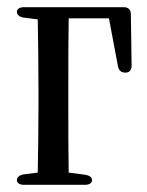

<svg xmlns="http://www.w3.org/2000/svg" viewBox="-20 -527 409 534"><path d="M47 -13H216C229 -13 236 -18 236 -26C236 -34 229 -39 217 -41L171 -47C170 -100 170 -179 170 -231V-281C170 -340 170 -422 171 -476H283L308 -343C310 -331 317 -325 329 -325C340 -325 346 -332 346 -345L344 -487C344 -500 337 -507 324 -507H47C34 -507 27 -502 27 -494C27 -486 34 -480 46 -478L85 -473C86 -420 87 -339 87 -281V-231C87 -179 86 -100 85 -47L46 -42C34 -40 27 -34 27 -26C27 -18 34 -13 47 -13Z"/></svg>

Font: 寒蝉锦书宋 CompactLight
Style: Bold
Weight: 400
Width: 4
Designer: 寒蝉锦书宋{Warren} 思源宋体{Ryoko NISHIZUKA 西塚涼子 (kana & ideographs); Frank Grießhammer (Latin, Greek & Cyrillic); Wenlong ZHANG 
Foundry: Adobe & ChillType
Version: Version 2.000;Glyphs 3.1.1 (3135)